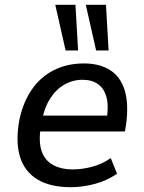

<svg xmlns="http://www.w3.org/2000/svg" viewBox="-20 -770 601 799"><path d="M275 9Q188 9 134.5 -24Q81 -57 62.5 -120Q44 -183 61 -273Q77 -347 113.5 -399Q150 -451 205 -478.5Q260 -506 329 -506Q395 -506 438.5 -478Q482 -450 499 -394Q516 -338 505 -254L500 -223H128L139 -289H444L423 -267Q433 -327 423.5 -364Q414 -401 388.5 -419.5Q363 -438 323 -438Q283 -438 248 -418Q213 -398 188.5 -359.5Q164 -321 154 -265L150 -244Q140 -183 152.5 -143.5Q165 -104 199 -84.5Q233 -65 284 -65Q320 -65 361.5 -75.5Q403 -86 441 -112L467 -47Q423 -17 372 -4Q321 9 275 9ZM380 -560 337 -750H421L432 -560ZM253 -560 210 -750H294L305 -560Z"/></svg>

Font: Nunito Sans 7pt SemiCondensed Medium
Style: Italic
Weight: 500
Width: 4
Italic angle: -9°
Designer: Vernon Adams
Foundry: Vernon Adams
Version: Version 3.101;gftools[0.9.27]